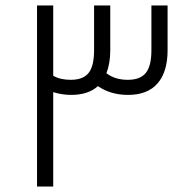

<svg xmlns="http://www.w3.org/2000/svg" viewBox="-20 -680 708 700"><path d="M591 -660V-497Q591 -418 554.5 -376Q518 -334 447 -334Q383 -334 337 -366Q302 -334 239 -334Q207 -334 174 -344V0H115V-660H174V-404Q199 -389 238 -389Q283 -389 303 -414Q323 -439 323 -497V-660H382V-497Q382 -449 368 -413Q399 -389 446 -389Q491 -389 511.5 -414Q532 -439 532 -497V-660Z"/></svg>

Font: Cairo Light
Style: Regular
Weight: 300
Designer: Mohamed Gaber, Accademia di Belle Arti di Urbino and others
Foundry: Kief Type Foundry, Accademia di Belle Arti di Urbino and others
Version: Version 3.011